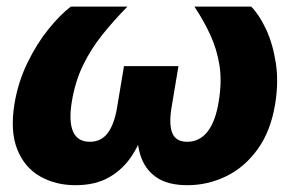

<svg xmlns="http://www.w3.org/2000/svg" viewBox="-20 -542 869 570"><path d="M204.1 7.8Q144.5 7.8 98.6 -18.6Q52.7 -44.9 31.2 -98.6Q9.8 -152.3 22.9 -233.4Q33.7 -298.3 61.3 -355.2Q88.9 -412.1 123.8 -455.3Q158.7 -498.5 190.4 -522.5H358.4Q317.9 -481.4 283.7 -438.7Q249.5 -396 226.3 -347.9Q203.1 -299.8 193.4 -241.2Q183.6 -182.1 196.8 -151.6Q210 -121.1 246.6 -121.1Q280.3 -121.1 299.8 -147Q319.3 -172.9 327.6 -223.1L348.1 -345.7H509.8L489.3 -223.1Q481 -172.9 491.5 -147Q502 -121.1 535.6 -121.1Q572.8 -121.1 596.4 -151.6Q620.1 -182.1 629.4 -241.2Q639.2 -299.8 631.6 -347.9Q624 -396 604.2 -438.7Q584.5 -481.4 557.1 -522.5H725.6Q749.5 -498.5 769.8 -455.3Q790 -412.1 798.8 -355.2Q807.6 -298.3 796.9 -233.4Q783.7 -152.3 744.6 -98.6Q705.6 -44.9 651.1 -18.6Q596.7 7.8 536.6 7.8Q477.1 7.8 443.1 -16.4Q409.2 -40.5 396.5 -82.5Q383.8 -124.5 387.2 -177.2H413.6Q399.9 -124 373.3 -82.3Q346.7 -40.5 305.2 -16.4Q263.7 7.8 204.1 7.8Z"/></svg>

Font: Inter 28pt ExtraBold
Style: Italic
Weight: 800
Italic angle: -9.3988°
Designer: Rasmus Andersson
Foundry: rsms
Version: Version 4.001;git-66647c0bb